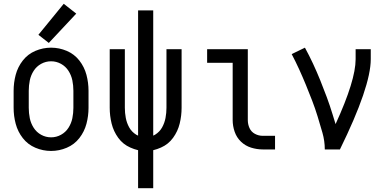

<svg xmlns="http://www.w3.org/2000/svg" viewBox="-20 -790 2040 1015"><path d="M238 -563 183 -606 317 -770 383 -718ZM250 8Q207 8 167 -9Q127 -26 100.5 -60Q74 -94 63 -135.5Q52 -177 52 -220V-310Q52 -353 63 -394.5Q74 -436 100.5 -470Q127 -504 167 -521Q207 -538 250 -538Q293 -538 333 -521Q373 -504 399.5 -470Q426 -436 437 -394.5Q448 -353 448 -310V-220Q448 -177 437 -135.5Q426 -94 399.5 -60Q373 -26 333 -9Q293 8 250 8ZM250 -64Q278 -64 302.5 -77.5Q327 -91 342 -114.5Q357 -138 362.5 -165Q368 -192 368 -220V-310Q368 -338 362.5 -365Q357 -392 342 -415.5Q327 -439 302.5 -452.5Q278 -466 250 -466Q222 -466 197.5 -452.5Q173 -439 158 -415.5Q143 -392 137.5 -365Q132 -338 132 -310V-220Q132 -192 137.5 -165Q143 -138 158 -114.5Q173 -91 197.5 -77.5Q222 -64 250 -64Z M710 205V4Q689 -1 669 -10Q630 -27 605 -61.5Q580 -96 570 -137Q560 -178 560 -220V-530H640V-220Q640 -193 645 -166.5Q650 -140 663 -116.5Q676 -93 700 -78Q705 -75 710 -73V-735H790V-73Q795 -75 800 -78Q824 -93 837 -116.5Q850 -140 855 -166.5Q860 -193 860 -220V-530H940V-220Q940 -178 930 -137Q920 -96 895 -61.5Q870 -27 831 -10Q811 -1 790 4V205Z M1369 0Q1338 0 1307.5 -9.5Q1277 -19 1254 -41Q1231 -63 1220.5 -93.5Q1210 -124 1210 -155V-458H1075V-530H1290V-155Q1290 -133 1299 -113Q1308 -93 1327.5 -82.5Q1347 -72 1369 -72H1434V0Z M1697 0Q1697 -45 1684.5 -88.5Q1672 -132 1659 -174.5Q1646 -217 1630 -258.5Q1614 -300 1597 -341.5Q1580 -383 1561.5 -423.5Q1543 -464 1522 -504L1592 -538Q1615 -496 1635 -453Q1655 -410 1673 -365.5Q1691 -321 1707.5 -276.5Q1724 -232 1738 -186Q1746 -160 1754 -134Q1860 -365 1860 -477V-530H1940V-477Q1940 -332 1777 0Z"/></svg>

Font: Iosevka SS08
Style: Regular
Weight: 400
Monospace: yes
Designer: Belleve Invis
Foundry: Belleve Invis
Version: 2.1.0; ttfautohint (v1.8.2)